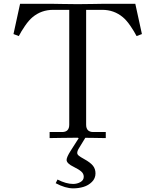

<svg xmlns="http://www.w3.org/2000/svg" viewBox="-20 -734 790 1022"><path d="M51.8 -552.7 86.9 -713.9H250Q252 -713.9 310.1 -712.9Q368.2 -711.9 393.6 -711.9Q418.9 -711.9 477.1 -712.9Q535.2 -713.9 537.1 -713.9H700.2L735.4 -552.7L707 -542Q694.8 -565.9 674.1 -596.2Q653.3 -626.5 633.8 -642.6Q586.9 -681.6 524.4 -681.6H438.5V-70.3Q438.5 -31.2 476.6 -31.2H543V1Q537.6 1 520.3 0.7Q502.9 0.5 477.8 0Q452.6 -0.5 434.1 -0.5L400.4 54.7Q391.1 69.3 391.1 80.1Q391.1 87.9 399.4 94.7Q407.7 101.6 428.2 112.8Q460.9 130.9 474.6 147.9Q488.3 165 488.3 189Q488.3 215.3 469.5 234.1Q450.7 252.9 424.6 260.7Q398.4 268.6 369.6 268.6Q328.1 268.6 276.4 241.2L286.1 221.7Q332 245.1 369.1 245.1Q390.6 245.1 408.2 235.1Q425.8 225.1 425.8 207Q425.8 190.4 412.6 179Q399.4 167.5 373.5 154.8Q334.5 136.2 334.5 117.2Q334.5 102.5 356 68.8L398.9 1.5L393.6 -1Q366.2 -1 307.9 0Q249.5 1 244.1 1V-31.2H310.5Q348.6 -31.2 348.6 -70.3V-681.6H262.7Q200.2 -681.6 153.3 -642.6Q133.8 -626.5 113 -596.2Q92.3 -565.9 80.1 -542Z"/></svg>

Font: Theano Old Style
Style: Regular
Weight: 400
Designer: Alexey Kryukov
Version: Version 2.00